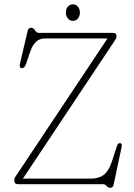

<svg xmlns="http://www.w3.org/2000/svg" viewBox="-20 -852 622 888"><path d="M508 -660 86 -26H402.5Q435.5 -26 458.5 -42.2Q481.5 -58.5 497 -103.5L521.5 -178.5Q526.5 -191 536 -190Q546 -188.5 542.5 -172L505.5 2.5Q502.5 16.5 490 16.5Q480 16.5 472.8 8.2Q465.5 0 457.5 0H65Q46 0 46 -16.5Q46 -26.5 50 -32.8Q54 -39 58 -44.5L477 -674H186.5Q142 -674 121.5 -617.5L100 -555.5Q93 -535 79 -537Q68 -539 72.5 -558.5L108 -709.5Q111.5 -723.5 123.5 -723.5Q135 -723.5 142 -711.8Q149 -700 159.5 -700H500Q519 -700 519 -686Q519 -679 516.2 -673.8Q513.5 -668.5 508 -660ZM317 -755.5Q302.5 -755.5 293.5 -767Q284.5 -778.5 284.5 -794Q284.5 -809.5 293.5 -820.8Q302.5 -832 317 -832Q331.5 -832 340.5 -820.8Q349.5 -809.5 349.5 -794Q349.5 -778 340.5 -766.8Q331.5 -755.5 317 -755.5Z"/></svg>

Font: Fraunces 72pt S100 Thin
Style: Regular
Weight: 100
Version: Version 1.000; ttfautohint (v1.8.3)